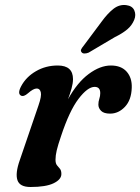

<svg xmlns="http://www.w3.org/2000/svg" viewBox="-20 -736 561 768"><path d="M64 -353.5Q49 -361.5 64.5 -391Q84.5 -428.5 123.8 -451.2Q163 -474 211 -474Q272 -474 272 -419.5Q272 -403 266.2 -382.2Q260.5 -361.5 252 -339Q289 -406 334.8 -440Q380.5 -474 423.5 -474Q465 -474 486.8 -449.2Q508.5 -424.5 507 -385Q505.5 -336 479.8 -308.8Q454 -281.5 420.5 -281.5Q395.5 -281.5 384.5 -292.5Q373.5 -303.5 373.5 -317.5Q373.5 -329.5 377.2 -340.5Q381 -351.5 381 -363.5Q381 -388.5 358.5 -388.5Q330.5 -388.5 294 -340.5Q257.5 -292.5 224 -191Q212 -156 207 -135Q202 -114 202 -97Q202 -82 208 -74.8Q214 -67.5 219.8 -60.8Q225.5 -54 225.5 -40Q225.5 -18 194.5 -3Q163.5 12 102 12Q59 12 49.8 -15.2Q40.5 -42.5 59 -95L134 -314.5Q147 -352 143.2 -367Q139.5 -382 127 -382Q113.5 -382 92 -363Q75 -348 64 -353.5ZM386.5 -649.5Q410.5 -682.5 434 -700.8Q457.5 -719 485 -715.5Q509.5 -712.5 517.2 -694.5Q525 -676.5 517 -657Q508 -634.5 489 -618.5Q470 -602.5 438.5 -587L334.5 -525.5Q326 -522 318 -522Q310 -522 306.5 -527Q301.5 -532.5 305 -539.2Q308.5 -546 314.5 -553Z"/></svg>

Font: Fraunces 9pt SemiBold
Style: Italic
Weight: 600
Italic angle: -16°
Version: Version 1.000;[b76b70a41]